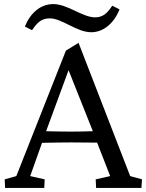

<svg xmlns="http://www.w3.org/2000/svg" viewBox="-20 -921 718 941"><path d="M5 0H197L199 -42L128 -58L186 -221C241 -222 288 -223 328 -223C365 -223 409 -222 456 -222L520 -58L449 -42L451 0H673L676 -42L618 -58L365 -711L303 -673L60 -58L3 -42ZM102 -791 137 -773C161 -808 181 -831 224 -831C284 -831 356 -763 427 -763C488 -763 539 -808 566 -875L530 -893C507 -858 486 -836 446 -836C384 -836 312 -901 241 -901C179 -901 129 -858 102 -791ZM206 -278 316 -577 435 -278C406 -277 370 -276 328 -276C277 -276 237 -277 206 -278Z"/></svg>

Font: TPK Tissa Web Quiz
Style: Regular
Weight: 400
Designer: Jacques Le Bailly, Suppakit Chalermlarp | Katatrad Co.,Ltd.
Foundry: Jacques Le Bailly, Cadson Demak Co.,Ltd.
Version: Version 5.000;Glyphs 3.1.2 (3151)